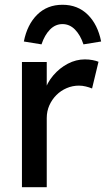

<svg xmlns="http://www.w3.org/2000/svg" viewBox="-20 -785 444 805"><path d="M72 0V-525H176V-360L166 -400Q177 -438 203.5 -469Q230 -500 264.5 -518Q299 -536 336 -536Q353 -536 368.5 -533Q384 -530 393 -526L366 -414Q354 -419 339.5 -422.5Q325 -426 311 -426Q284 -426 259.5 -415.5Q235 -405 216.5 -386.5Q198 -368 187 -343.5Q176 -319 176 -290V0ZM80 -611Q94 -682 136 -723.5Q178 -765 242 -765Q306 -765 348 -723.5Q390 -682 404 -611L330 -599Q317 -638 294.5 -661Q272 -684 242 -684Q212 -684 189.5 -661Q167 -638 154 -599Z"/></svg>

Font: Mach
Style: Regular
Weight: 400
Version: Version 1.002